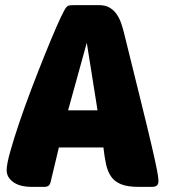

<svg xmlns="http://www.w3.org/2000/svg" viewBox="-20 -730 659 750"><path d="M366 -710Q391 -710 407.5 -700.5Q424 -691 435 -675.5Q446 -660 453 -640Q460 -620 465 -599Q505 -437 531 -332Q557 -227 572 -162.5Q587 -98 593 -67Q599 -36 599 -24Q599 -10 592.5 -5Q586 0 572 0H521Q478 0 452.5 -10.5Q427 -21 413.5 -41Q400 -61 394 -89.5Q388 -118 384 -154H210L177 -16Q172 0 154 0H101Q85 0 68 -3.5Q51 -7 37.5 -15Q24 -23 15 -35.5Q6 -48 6 -66Q6 -88 20 -138Q34 -188 55.5 -251.5Q77 -315 103.5 -384.5Q130 -454 155 -516Q180 -578 200.5 -625Q221 -672 232 -691Q240 -705 246.5 -707.5Q253 -710 271 -710ZM246 -299H361L319 -563Z"/></svg>

Font: PoetsenOne
Style: Regular
Weight: 400
Designer: Rodrigo Fuenzalida, Pablo Impallari
Foundry: Pablo Impallari, Rodrigo Fuenzalida
Version: Version 1.000; ttfautohint (v0.8) -G 200 -r 50